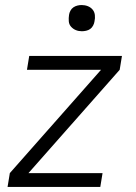

<svg xmlns="http://www.w3.org/2000/svg" viewBox="-20 -742 540 762"><path d="M10 0 19 -55 381 -465H87L96 -520H464L455 -465L93 -55H387L378 0ZM305 -618Q292 -618 281 -622.5Q270 -627 262 -636Q254 -645 253 -657.5Q252 -670 254 -683Q255 -691 259.5 -699.5Q264 -708 271.5 -713Q279 -718 287.5 -720Q296 -722 304 -722Q317 -722 328.5 -717.5Q340 -713 347.5 -704Q355 -695 356.5 -682.5Q358 -670 355 -657Q354 -649 349.5 -640.5Q345 -632 338 -627Q331 -622 322 -620Q313 -618 305 -618Z"/></svg>

Font: Iosevka SS18 Light
Style: Italic
Weight: 300
Italic angle: -9°
Monospace: yes
Designer: Belleve Invis
Foundry: Belleve Invis
Version: Version 25.1.1; ttfautohint (v1.8.4)